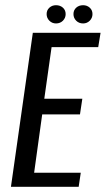

<svg xmlns="http://www.w3.org/2000/svg" viewBox="-20 -717 406 737"><path d="M22 0 106 -591H366L357 -536H178L150 -338H296L287 -278H142L111 -54H290L282 0ZM195 -627Q180 -627 169.5 -637.5Q159 -648 159 -663Q159 -678 169.5 -687.5Q180 -697 195 -697Q211 -697 221.5 -687.5Q232 -678 232 -663Q232 -648 221.5 -637.5Q211 -627 195 -627ZM299 -627Q283 -627 272.5 -637.5Q262 -648 262 -663Q262 -678 272.5 -687.5Q283 -697 299 -697Q314 -697 324.5 -687.5Q335 -678 335 -663Q335 -648 324.5 -637.5Q314 -627 299 -627Z"/></svg>

Font: Alumni Sans Medium
Style: Italic
Weight: 500
Italic angle: -8°
Designer: Robert E. Leuschke
Foundry: Robert E. Leuschke
Version: Version 1.016